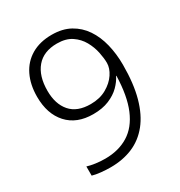

<svg xmlns="http://www.w3.org/2000/svg" viewBox="-173 -845 919 979"><g transform="rotate(-30 286.5 -356.0)"><path d="M511 -410Q511 -299 489 -219.5Q467 -140 425.5 -88.5Q384 -37 326 -12.5Q268 12 196 12Q169 12 139.5 9Q110 6 90 0V-54Q109 -48 136.5 -44Q164 -40 194 -40Q273 -40 330.5 -75.5Q388 -111 419.5 -186Q451 -261 454 -378H452Q439 -351 413.5 -325.5Q388 -300 348.5 -283.5Q309 -267 255 -267Q158 -267 104 -326.5Q50 -386 50 -487Q50 -558 76 -611.5Q102 -665 152 -694.5Q202 -724 272 -724Q335 -724 380 -699Q425 -674 454 -631Q483 -588 497 -531Q511 -474 511 -410ZM273 -672Q194 -672 152.5 -623Q111 -574 111 -487Q111 -409 150.5 -363.5Q190 -318 269 -318Q323 -318 362.5 -340.5Q402 -363 423.5 -395.5Q445 -428 445 -459Q445 -486 437.5 -522.5Q430 -559 411 -593Q392 -627 358.5 -649.5Q325 -672 273 -672Z"/></g></svg>

Font: Noto Sans Hebrew Thin Light
Style: Regular
Weight: 300
Version: Version 3.001